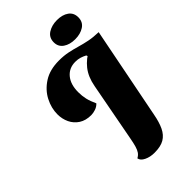

<svg xmlns="http://www.w3.org/2000/svg" viewBox="-268 -948 1049 1049"><g transform="rotate(-45 257.0 -423.0)"><path d="M264 22Q231 22 205 9.5Q179 -3 176 -23Q191 -31 199.5 -43Q208 -55 214 -75.5Q220 -96 226 -129L290 -468Q301 -528 332 -567Q363 -606 409 -628.5Q455 -651 514 -660L409 -127Q400 -78 384 -44.5Q368 -11 340 5.5Q312 22 264 22ZM165 -368Q123 -368 94.5 -386.5Q66 -405 51.5 -435.5Q37 -466 37 -502Q37 -550 61 -596.5Q85 -643 132.5 -673.5Q180 -704 251 -704Q289 -704 320 -697.5Q351 -691 380 -682.5Q409 -674 441 -667.5Q473 -661 514 -660L379 -610L376 -618Q361 -626 345 -631Q329 -636 309 -636Q261 -636 232 -601.5Q203 -567 203 -507Q203 -478 209 -452Q215 -426 230 -394Q217 -380 198.5 -374Q180 -368 165 -368ZM396 -723Q355 -723 328 -741.5Q301 -760 301 -794Q301 -831 330 -849.5Q359 -868 399 -868Q441 -868 467 -849.5Q493 -831 493 -796Q493 -760 465 -741.5Q437 -723 396 -723Z"/></g></svg>

Font: Sansita Swashed Light
Style: Bold
Weight: 700
Version: Version 1.003